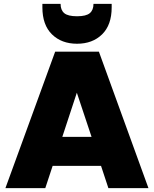

<svg xmlns="http://www.w3.org/2000/svg" viewBox="-20 -972 795 992"><path d="M502 -115H252L214 0H8L265 -705H491L747 0H540ZM453 -265 377 -493 302 -265ZM557 -934Q557 -843 507.5 -794.5Q458 -746 378 -746Q298 -746 248.5 -794.5Q199 -843 199 -934V-952H293Q293 -920 312 -904Q331 -888 378 -888Q425 -888 444 -904Q463 -920 463 -952H557Z"/></svg>

Font: DVN-Poppins ExtBd
Style: Regular
Weight: 800
Designer: Ninad Kale (Devanagari), Jonny Pinhorn (Latin)
Foundry: Indian Type Foundry
Version: 4.004